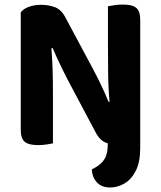

<svg xmlns="http://www.w3.org/2000/svg" viewBox="-20 -636 713 851"><path d="M387 114.8Q411 103 426.7 88.9Q442.5 74.8 450 54.7Q457.6 34.6 457.6 3.7V-141.8H601.5V19.4Q601.5 82.4 581.9 120.9Q562.2 159.5 531.6 177.2Q501 195 467.8 195Q430 195 409.2 172Q388.3 149 387 114.8ZM72 -440.3 206 -442Q210 -400.4 211.9 -358.4Q213.9 -316.4 214.3 -276.9Q214.7 -237.3 214.7 -200.2V-0.6Q206.2 1.4 187.2 4.3Q168.1 7.1 148.6 7.1Q106.7 7.1 89.3 -7.8Q72 -22.7 72 -60.1ZM601.5 -169.1 467.2 -167.4Q460 -241.4 459.3 -308.7Q458.5 -376 458.5 -437.4V-608.1Q468 -610.1 486.5 -613Q505.1 -615.8 524.9 -615.8Q566.8 -615.8 584.1 -600.9Q601.5 -586.1 601.5 -548.6ZM601.5 -216.2V-306.8V-18.1Q589 -6.8 566.1 0.3Q543.2 7.4 512 7.4Q478.8 7.4 450.4 -3.1Q422.1 -13.7 403.1 -50.8L277.7 -287Q266.3 -309.7 255 -332.3Q243.8 -354.9 233.4 -377.6Q223.1 -400.4 213.4 -422.9L72 -391.1V-581.1Q84.2 -597.6 109 -606.2Q133.8 -614.7 162.2 -614.7Q195.4 -614.7 224.1 -603.8Q252.8 -592.9 271.1 -556.5L397.5 -320.3Q409.2 -298.3 420.3 -275.3Q431.4 -252.4 441.8 -229.7Q452.2 -206.9 461.2 -184.4Z"/></svg>

Font: Baloo Bhaina 2
Style: Regular
Weight: 400
Designer: Yesha Goshar, Manish Minz, Shuchita Grover and Ek Type
Foundry: Ek Type
Version: Version 1.700